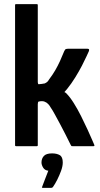

<svg xmlns="http://www.w3.org/2000/svg" viewBox="-20 -708 484 930"><path d="M53 -4V-684Q53 -688 57 -688H159Q163 -688 163 -684V-310Q163 -308 164 -304Q165 -300 167 -300Q174 -300 182 -301.5Q190 -303 197 -304Q205 -308 209 -311.5Q213 -315 219 -325Q235 -346 247.5 -367.5Q260 -389 270.5 -412Q281 -435 291 -460Q295 -469 299.5 -470.5Q304 -472 314 -472H403Q411 -472 411.5 -467.5Q412 -463 410 -459Q408 -455 399.5 -436Q391 -417 377 -390Q363 -363 344.5 -333Q326 -303 305 -277Q301 -272 298 -269Q295 -266 292 -262Q294 -261 297.5 -259Q301 -257 302 -255Q319 -238 337.5 -208.5Q356 -179 373 -145Q390 -111 404 -80.5Q418 -50 426.5 -30Q435 -10 436 -8Q440 0 433 0Q430 0 415 0Q400 0 382 0Q364 0 349 0Q334 0 331 0Q327 0 326 -0.5Q325 -1 322 -7Q322 -7 314.5 -22Q307 -37 295.5 -60Q284 -83 270.5 -108Q257 -133 245 -155Q233 -177 225 -188Q221 -196 213.5 -204Q206 -212 195 -216Q184 -220 167 -216Q163 -214 163 -203V-4Q163 0 159 0H57Q53 0 53 -4ZM284 79Q284 97 276 119Q268 141 257.5 162Q247 183 237 197Q234 202 228 202Q219 202 208.5 202Q198 202 189 202Q183 202 183 200Q183 198 187 189Q192 177 200 155Q208 133 214 119Q197 117 189 104Q181 91 181 79Q181 60 192.5 47.5Q204 35 232 35Q255 35 269.5 43.5Q284 52 284 79Z"/></svg>

Font: Glory SemiBold
Style: Regular
Weight: 600
Designer: Robert Leuschke
Foundry: Robert Leuschke
Version: Version 1.011